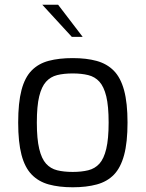

<svg xmlns="http://www.w3.org/2000/svg" viewBox="-20 -787 617 813"><path d="M288 6Q230 6 186.5 -6Q143 -18 114 -48Q85 -78 71 -131.5Q57 -185 57 -268Q57 -352 71 -405.5Q85 -459 114 -488.5Q143 -518 186.5 -529.5Q230 -541 288 -541Q346 -541 389.5 -529Q433 -517 462 -487.5Q491 -458 505.5 -404.5Q520 -351 520 -268Q520 -184 505.5 -130.5Q491 -77 462.5 -47.5Q434 -18 390 -6Q346 6 288 6ZM288 -59Q325 -59 353.5 -66Q382 -73 401 -94Q420 -115 430 -157Q440 -199 440 -268Q440 -338 430 -379Q420 -420 401 -441Q382 -462 353.5 -469Q325 -476 288 -476Q250 -476 222 -469Q194 -462 175 -441Q156 -420 146 -379Q136 -338 136 -268Q136 -199 146 -157Q156 -115 175 -94Q194 -73 222 -66Q250 -59 288 -59ZM284 -631 159 -767H226L330 -631Z"/></svg>

Font: Exo Thin
Style: Regular
Weight: 400
Version: Version 2.000